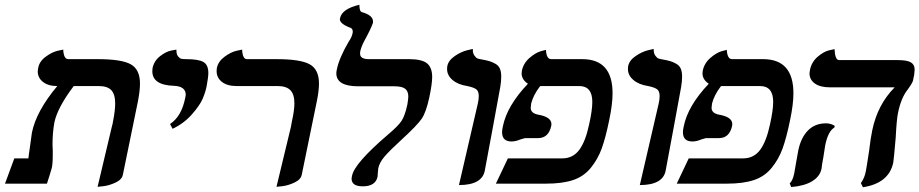

<svg xmlns="http://www.w3.org/2000/svg" viewBox="-20 -770 3855 805"><path d="M389.2 13.2 448.2 -235.8Q452.1 -249 454.1 -262.2Q462.9 -307.1 462.9 -335.9Q462.9 -375 446.5 -392.1Q430.2 -409.2 394 -409.2H289.1Q221.2 -319.3 208 -256.8Q200.2 -212.9 200.2 -165Q200.2 -160.2 200.7 -150.6Q201.2 -141.1 201.2 -137.2V-120.1Q201.2 -77.1 195.8 -61Q192.9 -51.3 186.5 -30.5Q180.2 -9.8 176.8 0H1L40 -106H99.1Q99.1 -109.9 101.1 -123Q103 -136.2 104 -143.1Q112.8 -210.9 113.8 -213.9Q131.8 -303.7 220.2 -409.2Q182.1 -409.2 160.2 -426.5Q138.2 -443.8 138.2 -471.2Q138.2 -475.1 140.1 -484.9Q145 -512.7 171.6 -532.2Q198.2 -551.8 221.7 -557.1L245.1 -562Q247.1 -522 266.1 -522H390.1Q489.3 -522 528.1 -500.5Q566.9 -479 566.9 -419.9Q566.9 -389.2 558.1 -344.2L495.1 -37.1Q491.2 -17.1 464.6 -4.6Q438 7.8 413.6 10.7Z M703.6 -230 692.9 -250Q741.7 -282.2 756.8 -360.8Q758.8 -368.7 758.8 -372.1Q758.8 -408.2 709.5 -410.2Q618.7 -413.1 618.7 -471.2Q618.7 -480 619.6 -484.9Q626.5 -515.6 651.6 -534.9Q676.8 -554.2 698.2 -558.1L719.7 -562V-558.1Q719.7 -542 726.8 -533.4Q733.9 -524.9 740.7 -523.4Q747.6 -522 760.7 -522Q812.5 -522 833 -510Q853.5 -498 853.5 -463.9Q853.5 -447.8 846.7 -410.2Q841.8 -384.3 829.8 -356.2Q817.9 -328.1 784.2 -290Q750.5 -252 703.6 -230Z M1139.2 13.2 1199.2 -235.8Q1203.1 -253.9 1204.1 -262.2Q1213.9 -305.2 1214.4 -335.9Q1214.4 -375 1197.3 -392.1Q1180.2 -409.2 1144 -409.2H972.2Q933.1 -409.2 910.6 -426.5Q888.2 -443.8 888.2 -472.2Q888.2 -480 889.2 -484.9Q895 -512.7 921.6 -532.2Q948.2 -551.8 971.7 -557.1L995.1 -562Q997.1 -522 1015.1 -522H1140.1Q1239.3 -522 1278.3 -500.5Q1317.4 -479 1317.4 -419.9Q1317.4 -389.2 1308.1 -344.2L1245.1 -37.1Q1241.2 -17.1 1214.6 -4.6Q1188 7.8 1163.6 10.7Z M1490.7 -556.2Q1489.7 -552.2 1489.7 -544.9Q1489.7 -522 1526.9 -522H1694.8Q1749 -522 1770.5 -504.4Q1792 -486.8 1792 -446.8Q1792 -418.9 1779.8 -360.8Q1766.6 -299.8 1748.3 -272.5Q1730 -245.1 1660.2 -181.2Q1615.2 -140.1 1593 -114.5Q1570.8 -88.9 1565.9 -64Q1564 -45.9 1564 -43.9Q1564 -41 1563.5 -35.4Q1563 -29.8 1563 -28.8Q1554.2 11.2 1501 11.2Q1454.1 11.2 1454.1 -21Q1454.1 -24.9 1456.1 -33.2Q1465.8 -85 1606 -205.1Q1648.9 -241.2 1663.3 -262.7Q1677.7 -284.2 1688 -332Q1691.9 -356 1691.9 -365.2Q1691.9 -387.2 1679 -397.7Q1666 -408.2 1632.8 -408.2H1481.9Q1390.1 -408.2 1390.1 -462.9Q1390.1 -467.8 1392.1 -478Q1401.9 -526.9 1441.9 -595.2Q1455.1 -614.3 1458 -629.9Q1459 -632.8 1459 -638.2Q1459 -651.4 1445.8 -654.8Q1404.8 -670.9 1404.8 -689.9L1405.3 -691.4Q1405.8 -692.9 1405.8 -693.8Q1413.6 -732.9 1486.8 -750Q1486.8 -722.2 1497.1 -719.2Q1543.9 -706.1 1543.9 -680.2V-674.8Q1535.2 -648.9 1506.8 -597.2Q1495.6 -576.2 1490.7 -556.2Z M1904.3 5.9 1983.4 -335.9Q1987.3 -353 1987.3 -367.2Q1987.3 -388.2 1976.3 -396Q1965.3 -403.8 1939.5 -409.2Q1900.4 -415 1877.4 -434.6Q1854.5 -454.1 1854.5 -480Q1854.5 -488.8 1855.5 -493.2Q1860.4 -517.1 1887 -535.2Q1913.6 -553.2 1938 -559.1L1962.4 -564.9V-561Q1962.4 -545.9 1969.5 -536.4Q1976.6 -526.9 1981.9 -524.9Q1987.3 -522.9 1998.5 -521Q2020.5 -517.1 2032.5 -513.4Q2044.4 -509.8 2057.4 -502.4Q2070.3 -495.1 2075.9 -482.2Q2081.5 -469.2 2081.5 -449.2Q2081.5 -429.2 2077.6 -405.8Q2067.9 -351.6 2046.1 -234.4Q2024.4 -117.2 2012.7 -55.2Q2001.5 5.9 1904.3 5.9Z M2450.2 -249Q2463.4 -308.1 2463.4 -342.8Q2463.4 -408.7 2409.2 -409.2H2245.1Q2246.1 -409.2 2246.1 -408.2Q2246.1 -408.2 2244.1 -408.2V-409.2Q2243.2 -408.2 2244.1 -408.2Q2216.3 -372.1 2207 -335.9Q2205.1 -321.8 2205.1 -317.9Q2205.1 -294.9 2237.3 -289.1Q2292.5 -279.3 2292 -249Q2292 -248 2291.5 -245.1Q2291 -242.2 2291 -241.2Q2279.8 -191.4 2236.3 -190.9H2213.4H2181.2Q2179.2 -190.9 2161.1 -185.1Q2143.1 -177.2 2125 -176.8Q2085 -176.8 2085 -215.8Q2085 -224.6 2088.4 -240.2Q2105.5 -326.2 2193.4 -418.9Q2167.5 -436 2167 -461.9Q2167 -462.9 2167.5 -467Q2168 -471.2 2168 -473.1Q2174.8 -505.4 2200 -527.1Q2225.1 -548.8 2247.1 -555.2L2269 -561Q2271 -522 2291 -522H2421.4Q2548.3 -522 2548.3 -378.9Q2548.3 -333 2534.2 -266.1Q2519 -191.9 2502.7 -147Q2486.3 -102.1 2456.8 -65.9Q2427.2 -29.8 2382.3 -14.9Q2337.4 0 2269 0H2059.1L2109.4 -106H2337.4Q2382.3 -106 2408.7 -141.6Q2435.1 -177.2 2450.2 -249Z M2662.6 5.9 2741.7 -335.9Q2745.6 -353 2745.6 -367.2Q2745.6 -388.2 2734.6 -396Q2723.6 -403.8 2697.8 -409.2Q2658.7 -415 2635.7 -434.6Q2612.8 -454.1 2612.8 -480Q2612.8 -488.8 2613.8 -493.2Q2618.7 -517.1 2645.3 -535.2Q2671.9 -553.2 2696.3 -559.1L2720.7 -564.9V-561Q2720.7 -545.9 2727.8 -536.4Q2734.9 -526.9 2740.2 -524.9Q2745.6 -522.9 2756.8 -521Q2778.8 -517.1 2790.8 -513.4Q2802.7 -509.8 2815.7 -502.4Q2828.6 -495.1 2834.2 -482.2Q2839.8 -469.2 2839.8 -449.2Q2839.8 -429.2 2835.9 -405.8Q2826.2 -351.6 2804.4 -234.4Q2782.7 -117.2 2771 -55.2Q2759.8 5.9 2662.6 5.9Z M3208.5 -249Q3221.7 -308.1 3221.7 -342.8Q3221.7 -408.7 3167.5 -409.2H3003.4Q3004.4 -409.2 3004.4 -408.2Q3004.4 -408.2 3002.4 -408.2V-409.2Q3001.5 -408.2 3002.4 -408.2Q2974.6 -372.1 2965.3 -335.9Q2963.4 -321.8 2963.4 -317.9Q2963.4 -294.9 2995.6 -289.1Q3050.8 -279.3 3050.3 -249Q3050.3 -248 3049.8 -245.1Q3049.3 -242.2 3049.3 -241.2Q3038.1 -191.4 2994.6 -190.9H2971.7H2939.5Q2937.5 -190.9 2919.4 -185.1Q2901.4 -177.2 2883.3 -176.8Q2843.3 -176.8 2843.3 -215.8Q2843.3 -224.6 2846.7 -240.2Q2863.8 -326.2 2951.7 -418.9Q2925.8 -436 2925.3 -461.9Q2925.3 -462.9 2925.8 -467Q2926.3 -471.2 2926.3 -473.1Q2933.1 -505.4 2958.3 -527.1Q2983.4 -548.8 3005.4 -555.2L3027.3 -561Q3029.3 -522 3049.3 -522H3179.7Q3306.6 -522 3306.6 -378.9Q3306.6 -333 3292.5 -266.1Q3277.3 -191.9 3261 -147Q3244.6 -102.1 3215.1 -65.9Q3185.5 -29.8 3140.6 -14.9Q3095.7 0 3027.3 0H2817.4L2867.7 -106H3095.7Q3140.6 -106 3167 -141.6Q3193.4 -177.2 3208.5 -249Z M3439.9 -161.1Q3438 -151.4 3432.1 -110.8Q3430.2 -101.1 3427.2 -83.5Q3424.3 -65.9 3424.3 -62Q3417.5 -29.8 3384.8 -10Q3352.1 9.8 3297.4 14.2L3291 -1Q3304.2 -13.2 3310.1 -43.9Q3312 -55.2 3318.4 -91.8Q3323.2 -121.6 3327.1 -140.1Q3338.4 -193.4 3367.7 -223.1Q3397 -252.9 3443.4 -252.9Q3463.4 -252.9 3480 -242.2L3478 -234.9Q3452.1 -220.2 3439.9 -161.1ZM3745.1 -296.9Q3739.3 -269 3735.4 -192.9Q3727.5 -100.1 3725.1 -87.9Q3707 -2 3598.1 15.1L3589.4 -2Q3605.5 -24.9 3610.4 -53.2Q3612.3 -61 3624 -138.2Q3629.9 -189.9 3637.2 -224.1Q3659.2 -331.1 3731 -403.8H3460Q3418.9 -403.8 3396.5 -419.9Q3374 -436 3374 -462.9Q3374 -466.8 3376 -477.1Q3382.8 -510.3 3408.4 -532.2Q3434.1 -554.2 3456.5 -559.1L3479 -564Q3481 -518.1 3498 -518.1H3742.2Q3783.2 -518.1 3799.1 -508.5Q3814.9 -499 3814.9 -478Q3814.9 -471.2 3813 -457L3808.1 -433.1Q3807.1 -424.3 3786.1 -395Q3758.3 -360.8 3745.1 -296.9Z"/></svg>

Font: Linux Libertine
Style: Semibold Italic
Weight: 600
Italic angle: -11.5°
Designer: Philipp H. Poll
Foundry: Philipp H. Poll
Version: Version 5.1.2 ; ttfautohint (v0.9)